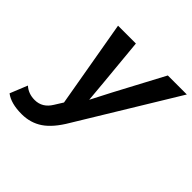

<svg xmlns="http://www.w3.org/2000/svg" viewBox="-274 -668 1050 1050"><g transform="rotate(45 251.0 -142.5)"><path d="M33 215Q-50 215 -94 181L-53 80Q-20 110 29 110Q88 110 122 54L152 6L64 -500H202L228 -225L239 -102L300 -220L449 -500H596L254 62Q206 144 153.5 179.5Q101 215 33 215Z"/></g></svg>

Font: Elaine Sans SemiBold
Style: Italic
Weight: 600
Italic angle: -13°
Designer: Wei Huang
Foundry: Wei Huang
Version: Version 2.001;December 24, 2019;FontCreator 12.0.0.2547 64-b